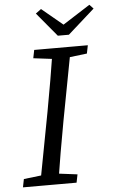

<svg xmlns="http://www.w3.org/2000/svg" viewBox="-59 -907 556 946"><g transform="rotate(-5 219.5 -434.0)"><path d="M15.5 0H280.7L288.8 -40.4L169.4 -55.4H151.1L23.6 -40.4L15.5 0ZM100.3 0H190.1C206.1 -103 224.1 -207 243.1 -310L311.1 -669.7H221.3C205.3 -566.7 187.3 -462.7 168.3 -359.7L100.3 0ZM121.6 -629.3 243.2 -614.3H262.4L386.8 -629.3L394.9 -669.7H129.7L121.6 -629.3ZM180.6 -867.5 153.5 -847.4 251.8 -729.4H306.5L438.9 -847.3L419.8 -867.6L248.2 -758H312.6L180.6 -867.5Z"/></g></svg>

Font: Source Serif Variable
Style: Italic
Weight: 389
Italic angle: -12°
Designer: Frank Grießhammer
Foundry: Adobe Systems Incorporated
Version: Version 3.001;hotconv 1.0.111;makeotfexe 2.5.65597